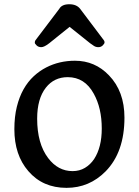

<svg xmlns="http://www.w3.org/2000/svg" viewBox="-20 -884 660 913"><path d="M48.3 0ZM48.3 -269.5Q48.3 -329.1 60.1 -376.5Q71.8 -423.8 92.3 -460Q112.8 -496.1 140.6 -521.7Q168.5 -547.4 200.2 -563.5Q262.2 -595.2 336.4 -595.2Q431.6 -595.2 498 -525.9Q571.8 -449.7 571.8 -324.7Q571.8 -160.6 482.4 -69.3Q404.8 9.3 296.4 9.3Q183.1 9.3 114.7 -70.3Q48.3 -147 48.3 -269.5ZM325.2 -70.3Q357.9 -70.3 383.8 -85.7Q409.7 -101.1 427.7 -127.9Q463.9 -183.6 463.9 -272.5Q463.9 -370.1 425.8 -438.5Q382.8 -517.1 302.2 -517.1Q237.3 -517.1 198.2 -467.3Q156.7 -414.6 156.7 -319.8Q156.7 -201.2 209 -132.3Q255.9 -70.3 325.2 -70.3ZM213.9 -678.2Q189.9 -659.7 176.3 -659.7Q162.6 -659.7 154.1 -668Q145.5 -676.3 145.5 -680.7Q145.5 -689.5 148.9 -692.9L261.7 -841.8Q273.9 -863.8 309.6 -863.8Q344.2 -863.8 361.3 -841.8L473.6 -692.9Q477.1 -689 477.1 -682.6Q477.1 -676.3 468.5 -668Q460 -659.7 448 -659.7Q436 -659.7 427 -665.5Q418 -671.4 408.7 -678.2L311 -756.3Z"/></svg>

Font: Quando
Style: Regular
Weight: 400
Version: Version 1.002